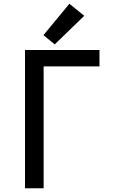

<svg xmlns="http://www.w3.org/2000/svg" viewBox="-20 -1001 616 1021"><path d="M113 0H212V-648H509V-735H113ZM271 -765 428 -917 349 -981 211 -814Z"/></svg>

Font: Iosevka Sparkle Medium
Style: Regular
Weight: 500
Designer: Belleve Invis
Foundry: Belleve Invis
Version: Version 4.5.0; ttfautohint (v1.8.3)